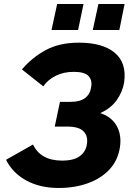

<svg xmlns="http://www.w3.org/2000/svg" viewBox="-20 -927 684 954"><path d="M272 7Q179 7 111 -30Q43 -67 10 -133L144 -209Q182 -129 289 -129Q347 -129 377 -151.5Q407 -174 412 -212Q418 -251 395 -274.5Q372 -298 315 -298H252L278 -421H333Q379 -421 404 -441Q429 -461 433 -495Q439 -529 419.5 -549.5Q400 -570 347 -570Q296 -570 257 -550.5Q218 -531 195 -498L89 -582Q139 -641 207 -678Q275 -715 372 -715Q490 -715 550 -665Q610 -615 597 -519Q590 -473 561 -431Q532 -389 478 -365Q534 -347 559.5 -302Q585 -257 576 -196Q566 -130 524 -85Q482 -40 416.5 -16.5Q351 7 272 7ZM236 -778 264 -907H395L368 -778ZM441 -778 469 -907H599L573 -778Z"/></svg>

Font: Raleway ExtraBold
Style: Italic
Weight: 800
Italic angle: -12°
Designer: Matt McInerney, Pablo Impallari, Rodrigo Fuenzalida
Foundry: Matt McInerney, Pablo Impallari, Rodrigo Fuenzalida
Version: Version 4.026